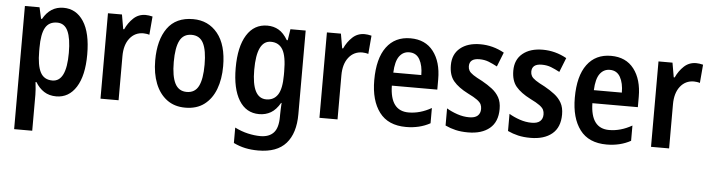

<svg xmlns="http://www.w3.org/2000/svg" viewBox="-48 -858 4490 1216"><g transform="rotate(5 2197.0 -249.5)"><path d="M313 -646Q394 -646 441 -574Q488 -502 488 -364Q488 -230 441.5 -156.5Q395 -83 315 -83Q270 -83 237.5 -104Q205 -125 183 -162H177Q180 -137 181.5 -116.5Q183 -96 183 -82V147H68V-636H161L177 -564H183Q229 -646 313 -646ZM281 -549Q229 -549 206 -508.5Q183 -468 183 -380V-358Q183 -268 206 -224.5Q229 -181 282 -181Q371 -181 371 -364Q371 -456 349.5 -502.5Q328 -549 281 -549Z M835 -646Q844 -646 855.5 -644.5Q867 -643 879 -640L869 -523Q861 -526 849.5 -527.5Q838 -529 831 -529Q777 -529 744 -487Q711 -445 711 -373V-93H596V-636H685L701 -544H707Q726 -586 758 -616Q790 -646 835 -646Z M1352 -365Q1352 -283 1328 -219.5Q1304 -156 1256 -119.5Q1208 -83 1135 -83Q1066 -83 1018 -119Q970 -155 945 -218.5Q920 -282 920 -365Q920 -495 974 -570.5Q1028 -646 1137 -646Q1234 -646 1293 -573.5Q1352 -501 1352 -365ZM1038 -365Q1038 -274 1061.5 -228.5Q1085 -183 1136 -183Q1188 -183 1211 -228Q1234 -273 1234 -365Q1234 -456 1211 -501Q1188 -546 1136 -546Q1084 -546 1061 -501.5Q1038 -457 1038 -365Z M1609 -646Q1649 -646 1681 -627.5Q1713 -609 1739 -565H1745L1756 -636H1853V-104Q1853 17 1795.5 82Q1738 147 1619 147Q1575 147 1537 139Q1499 131 1462 113V15Q1504 36 1546 45.5Q1588 55 1625 55Q1680 55 1709 24Q1738 -7 1738 -78V-90Q1738 -107 1739 -128Q1740 -149 1741 -166H1738Q1712 -121 1679 -102Q1646 -83 1605 -83Q1522 -83 1477 -156.5Q1432 -230 1432 -362Q1432 -497 1478.5 -571.5Q1525 -646 1609 -646ZM1640 -546Q1550 -546 1550 -360Q1550 -180 1642 -180Q1690 -180 1715 -218Q1740 -256 1740 -343V-365Q1740 -463 1715.5 -504.5Q1691 -546 1640 -546Z M2227 -646Q2236 -646 2247.5 -644.5Q2259 -643 2271 -640L2261 -523Q2253 -526 2241.5 -527.5Q2230 -529 2223 -529Q2169 -529 2136 -487Q2103 -445 2103 -373V-93H1988V-636H2077L2093 -544H2099Q2118 -586 2150 -616Q2182 -646 2227 -646Z M2519 -645Q2614 -645 2665 -578.5Q2716 -512 2716 -402V-336H2427Q2430 -176 2547 -176Q2620 -176 2692 -217V-120Q2625 -83 2539 -83Q2425 -83 2369 -157.5Q2313 -232 2313 -361Q2313 -499 2367 -572Q2421 -645 2519 -645ZM2519 -556Q2480 -556 2456 -523.5Q2432 -491 2429 -419H2607Q2607 -479 2585.5 -517.5Q2564 -556 2519 -556Z M3120 -248Q3120 -166 3070 -124.5Q3020 -83 2933 -83Q2889 -83 2854.5 -91Q2820 -99 2788 -114V-223Q2818 -205 2856 -192Q2894 -179 2932 -179Q2968 -179 2985.5 -194.5Q3003 -210 3003 -238Q3003 -254 2997 -267Q2991 -280 2971.5 -294.5Q2952 -309 2911 -329Q2850 -360 2819 -397Q2788 -434 2788 -498Q2788 -568 2835.5 -607Q2883 -646 2963 -646Q3043 -646 3115 -606L3079 -515Q3051 -530 3024.5 -540.5Q2998 -551 2965 -551Q2902 -551 2902 -501Q2902 -486 2909 -473.5Q2916 -461 2936 -447.5Q2956 -434 2994 -415Q3030 -395 3058.5 -373Q3087 -351 3103.5 -321.5Q3120 -292 3120 -248Z M3517 -248Q3517 -166 3467 -124.5Q3417 -83 3330 -83Q3286 -83 3251.5 -91Q3217 -99 3185 -114V-223Q3215 -205 3253 -192Q3291 -179 3329 -179Q3365 -179 3382.5 -194.5Q3400 -210 3400 -238Q3400 -254 3394 -267Q3388 -280 3368.5 -294.5Q3349 -309 3308 -329Q3247 -360 3216 -397Q3185 -434 3185 -498Q3185 -568 3232.5 -607Q3280 -646 3360 -646Q3440 -646 3512 -606L3476 -515Q3448 -530 3421.5 -540.5Q3395 -551 3362 -551Q3299 -551 3299 -501Q3299 -486 3306 -473.5Q3313 -461 3333 -447.5Q3353 -434 3391 -415Q3427 -395 3455.5 -373Q3484 -351 3500.5 -321.5Q3517 -292 3517 -248Z M3794 -645Q3889 -645 3940 -578.5Q3991 -512 3991 -402V-336H3702Q3705 -176 3822 -176Q3895 -176 3967 -217V-120Q3900 -83 3814 -83Q3700 -83 3644 -157.5Q3588 -232 3588 -361Q3588 -499 3642 -572Q3696 -645 3794 -645ZM3794 -556Q3755 -556 3731 -523.5Q3707 -491 3704 -419H3882Q3882 -479 3860.5 -517.5Q3839 -556 3794 -556Z M4335 -646Q4344 -646 4355.5 -644.5Q4367 -643 4379 -640L4369 -523Q4361 -526 4349.5 -527.5Q4338 -529 4331 -529Q4277 -529 4244 -487Q4211 -445 4211 -373V-93H4096V-636H4185L4201 -544H4207Q4226 -586 4258 -616Q4290 -646 4335 -646Z"/></g></svg>

Font: Noto Sans Kannada UI Condensed SemiBold
Style: Regular
Weight: 600
Width: 3
Designer: Jelle Bosma - Monotype Design Team
Foundry: Monotype Imaging Inc.
Version: Version 2.005; ttfautohint (v1.8.4.7-5d5b)